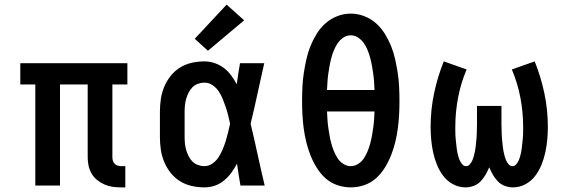

<svg xmlns="http://www.w3.org/2000/svg" viewBox="-20 -804 2440 832"><path d="M505 8Q486 8 468 5.5Q450 3 433 -4.5Q416 -12 401.5 -23.5Q387 -35 377.5 -51Q368 -67 364 -85Q360 -103 360 -122V-438H240V0H133V-438H68V-530H532V-438H467V-122Q467 -114 469.5 -106.5Q472 -99 477 -94Q482 -89 489.5 -86.5Q497 -84 505 -84H523V8Z M866 8Q839 8 811.5 2Q784 -4 760.5 -18.5Q737 -33 719.5 -55Q702 -77 691.5 -102.5Q681 -128 677 -155Q673 -182 673 -210V-320Q673 -348 677 -375Q681 -402 691.5 -427.5Q702 -453 719.5 -475Q737 -497 760.5 -511.5Q784 -526 811.5 -532Q839 -538 866 -538Q889 -538 910.5 -530.5Q932 -523 950 -509.5Q968 -496 981.5 -477.5Q995 -459 1006 -439Q1009 -462 1012.5 -484.5Q1016 -507 1020 -530H1125Q1110 -465 1096 -399Q1082 -333 1066 -268Q1082 -201 1096.5 -134Q1111 -67 1127 0H1022Q1018 -24 1014 -47.5Q1010 -71 1007 -95Q996 -74 982.5 -55.5Q969 -37 951 -22Q933 -7 911 0.5Q889 8 866 8ZM866 -84Q885 -84 901.5 -96Q918 -108 928 -124Q938 -140 945.5 -158Q953 -176 958.5 -194Q964 -212 968.5 -231Q973 -250 977 -268Q973 -287 968.5 -305Q964 -323 958 -340.5Q952 -358 945 -375.5Q938 -393 927.5 -408.5Q917 -424 901 -435Q885 -446 866 -446Q852 -446 838 -441Q824 -436 814 -426Q804 -416 797.5 -403Q791 -390 787 -376.5Q783 -363 781.5 -348.5Q780 -334 780 -320V-210Q780 -196 781.5 -181.5Q783 -167 787 -153.5Q791 -140 797.5 -127Q804 -114 814 -104Q824 -94 838 -89Q852 -84 866 -84ZM881 -584 824 -636 962 -784 1038 -716Z M1500 8Q1470 8 1441 -2Q1412 -12 1390 -32Q1368 -52 1352 -78Q1336 -104 1325 -132Q1314 -160 1307 -189Q1300 -218 1296 -248Q1292 -278 1290.5 -307.5Q1289 -337 1289 -368Q1289 -398 1290.5 -428Q1292 -458 1296.5 -487.5Q1301 -517 1307.5 -546.5Q1314 -576 1325 -603.5Q1336 -631 1352 -657Q1368 -683 1390.5 -703Q1413 -723 1441.5 -734Q1470 -745 1500 -745Q1530 -745 1558.5 -734Q1587 -723 1609.5 -703Q1632 -683 1648 -657Q1664 -631 1675 -603.5Q1686 -576 1692.5 -546.5Q1699 -517 1703.5 -487.5Q1708 -458 1709.5 -428Q1711 -398 1711 -367Q1711 -337 1709.5 -307.5Q1708 -278 1704 -248Q1700 -218 1693 -189Q1686 -160 1675 -132Q1664 -104 1648 -78Q1632 -52 1610 -32Q1588 -12 1559 -2Q1530 8 1500 8ZM1397 -414H1603Q1602 -431 1601 -448.5Q1600 -466 1597.5 -483.5Q1595 -501 1592 -518Q1589 -535 1584.5 -552Q1580 -569 1573.5 -585.5Q1567 -602 1557 -616.5Q1547 -631 1532 -641Q1517 -651 1500 -651Q1482 -651 1467 -640.5Q1452 -630 1442.5 -615.5Q1433 -601 1426.5 -585Q1420 -569 1415.5 -552Q1411 -535 1408 -518Q1405 -501 1402.5 -483.5Q1400 -466 1399 -448.5Q1398 -431 1397 -414ZM1500 -84Q1517 -84 1532.5 -94Q1548 -104 1557.5 -119Q1567 -134 1573.5 -150Q1580 -166 1584.5 -183Q1589 -200 1592 -217Q1595 -234 1597.5 -251.5Q1600 -269 1601 -286.5Q1602 -304 1603 -321H1397Q1398 -304 1399 -286.5Q1400 -269 1402.5 -251.5Q1405 -234 1408 -217Q1411 -200 1415.5 -183Q1420 -166 1426.5 -150Q1433 -134 1442.5 -119Q1452 -104 1467.5 -94Q1483 -84 1500 -84Z M1997 8Q1969 8 1943.5 -5.5Q1918 -19 1901 -41.5Q1884 -64 1873.5 -90Q1863 -116 1857 -143.5Q1851 -171 1848.5 -199Q1846 -227 1846 -255Q1846 -328 1861 -399.5Q1876 -471 1903 -538L2002 -503Q1977 -444 1965 -381Q1953 -318 1953 -254Q1953 -245 1953 -235.5Q1953 -226 1953.5 -217Q1954 -208 1955 -198.5Q1956 -189 1957 -180Q1958 -171 1959 -161.5Q1960 -152 1962 -143Q1964 -134 1966.5 -125Q1969 -116 1973 -107.5Q1977 -99 1983.5 -91.5Q1990 -84 2000 -84Q2009 -84 2016 -92Q2023 -100 2027 -109.5Q2031 -119 2033.5 -128.5Q2036 -138 2038 -147.5Q2040 -157 2041 -166.5Q2042 -176 2043 -186Q2044 -196 2045 -206Q2046 -216 2046 -225.5Q2046 -235 2046.5 -245Q2047 -255 2047 -265V-345H2153V-265Q2153 -255 2153.5 -245Q2154 -235 2154 -225.5Q2154 -216 2155 -206Q2156 -196 2157 -186Q2158 -176 2159 -166.5Q2160 -157 2162 -147.5Q2164 -138 2166.5 -128.5Q2169 -119 2173 -109.5Q2177 -100 2184 -92Q2191 -84 2200 -84Q2210 -84 2216.5 -91.5Q2223 -99 2227 -107.5Q2231 -116 2233.5 -125Q2236 -134 2238 -143Q2240 -152 2241 -161.5Q2242 -171 2243 -180Q2244 -189 2245 -198.5Q2246 -208 2246.5 -217Q2247 -226 2247 -235.5Q2247 -245 2247 -254Q2247 -318 2235 -381Q2223 -444 2198 -503L2297 -538Q2324 -471 2339 -399.5Q2354 -328 2354 -255Q2354 -227 2351.5 -199Q2349 -171 2343 -143.5Q2337 -116 2326.5 -90Q2316 -64 2299 -41.5Q2282 -19 2256.5 -5.5Q2231 8 2203 8Q2185 8 2167.5 1.5Q2150 -5 2137.5 -18Q2125 -31 2116 -46.5Q2107 -62 2100 -79Q2093 -62 2084 -46.5Q2075 -31 2062.5 -18Q2050 -5 2032.5 1.5Q2015 8 1997 8Z"/></svg>

Font: Iosevka Curly Slab SmBdEx
Style: Regular
Weight: 600
Width: 7
Monospace: yes
Designer: Belleve Invis
Foundry: Belleve Invis
Version: Version 11.1.0; ttfautohint (v1.8.3)